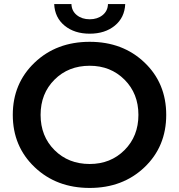

<svg xmlns="http://www.w3.org/2000/svg" viewBox="-20 -916 882 946"><path d="M422 10Q258 10 150.5 -92.5Q43 -195 43 -350Q43 -505 150.5 -607.5Q258 -710 422 -710Q585 -710 692 -608Q799 -506 799 -350Q799 -194 692 -92Q585 10 422 10ZM422 -108Q525 -108 593.5 -176.5Q662 -245 662 -350Q662 -455 593.5 -523.5Q525 -592 422 -592Q317 -592 248.5 -523.5Q180 -455 180 -350Q180 -245 248.5 -176.5Q317 -108 422 -108ZM247 -896H332Q333 -862 358.5 -841.5Q384 -821 422 -821Q460 -821 485.5 -841.5Q511 -862 512 -896H597Q594 -829 545.5 -789.5Q497 -750 422 -750Q347 -750 298.5 -789.5Q250 -829 247 -896Z"/></svg>

Font: Belfius21
Style: Bold
Weight: 700
Designer: Montserrat's base design by Julieta Ulanovsky, modified by Coast SPRL for Belfius Bank NV.
Foundry: Montserrat's base design by Julieta Ulanovsky, modified by Coast SPRL for Belfius Bank NV.
Version: Version 2.000;FEAKit 1.0